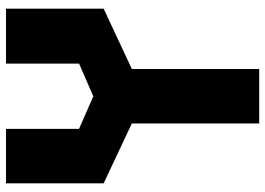

<svg xmlns="http://www.w3.org/2000/svg" viewBox="-142 -623 884 640"><g transform="rotate(-90 300.0 -303.0)"><path d="M208.5 -305.5 9 -399.5V-725H190.5V-481.5L299 -434L408 -481.5V-725H591V-399.5L390 -305.5V119H208.5Z"/></g></svg>

Font: JuliaMono Black
Style: Regular
Weight: 900
Monospace: yes
Designer: cormullion
Foundry: corm
Version: Version 0.054; ttfautohint (v1.8.4)